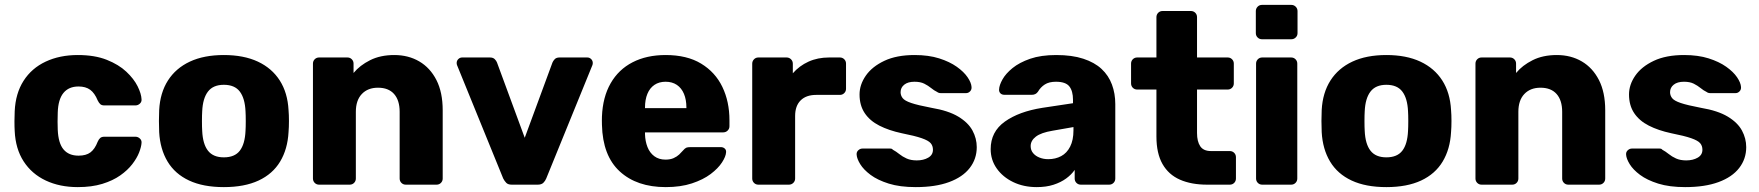

<svg xmlns="http://www.w3.org/2000/svg" viewBox="-20 -755 7190 785"><path d="M298 10Q224.2 10 167.1 -16.9Q110 -43.8 76.7 -95.1Q43.4 -146.5 40.1 -219.4Q39.1 -235 39.1 -259.4Q39.1 -283.8 40.1 -300Q43.4 -373.2 76.4 -424.7Q109.4 -476.2 166.8 -503.1Q224.2 -530 298 -530Q367.2 -530 416.4 -510.5Q465.5 -491 496.4 -461.9Q527.4 -432.8 542.6 -402.3Q557.7 -371.8 558.7 -349.1Q559.7 -338.5 551.8 -331.3Q543.9 -324 533.6 -324H406.5Q395.9 -324 390.1 -329.1Q384.4 -334.3 379.4 -344.4Q367.1 -374.5 348.8 -387.9Q330.4 -401.4 301.1 -401.4Q261.2 -401.4 239.6 -375.2Q217.9 -349 216.1 -295Q214.7 -255 216.1 -224.4Q218.5 -169.1 239.9 -143.9Q261.2 -118.6 301.1 -118.6Q332.2 -118.6 350 -132.1Q367.8 -145.5 379.4 -175.6Q383.8 -185.7 389.8 -190.9Q395.9 -196 406.5 -196H533.6Q543.9 -196 551.8 -188.7Q559.7 -181.5 558.7 -170.9Q557.7 -154.5 548.8 -131.6Q539.9 -108.6 520.9 -83.9Q501.9 -59.1 471.6 -37.8Q441.4 -16.5 398.2 -3.2Q355 10 298 10Z M895.2 10Q810.7 10 753.2 -16.9Q695.6 -43.8 665.1 -94.5Q634.6 -145.3 630.8 -214.9Q629.8 -234.9 629.8 -260.3Q629.8 -285.8 630.8 -305.1Q634.6 -375.7 666.7 -426Q698.8 -476.2 756.3 -503.1Q813.9 -530 895.2 -530Q976.6 -530 1034.2 -503.1Q1091.7 -476.2 1123.8 -426Q1155.9 -375.7 1159.7 -305.1Q1161.4 -285.8 1161.4 -260.3Q1161.4 -234.9 1159.7 -214.9Q1155.9 -145.3 1125.4 -94.5Q1094.9 -43.8 1037.3 -16.9Q979.7 10 895.2 10ZM895.2 -111.7Q939.6 -111.7 960.5 -138.9Q981.4 -166.1 983.8 -219.9Q984.8 -234.9 984.8 -260Q984.8 -285.1 983.8 -300.1Q981.4 -353 960.5 -380.6Q939.6 -408.3 895.2 -408.3Q851.5 -408.3 830.3 -380.6Q809.1 -353 806.7 -300.1Q805.7 -285.1 805.7 -260Q805.7 -234.9 806.7 -219.9Q809.1 -166.1 830.3 -138.9Q851.5 -111.7 895.2 -111.7Z M1284.6 0Q1274 0 1266.8 -7.2Q1259.5 -14.5 1259.5 -25.1V-494.9Q1259.5 -505.5 1266.8 -512.8Q1274 -520 1284.6 -520H1400.4Q1411 -520 1418.2 -512.8Q1425.5 -505.5 1425.5 -494.9V-456.6Q1451.2 -487.9 1493.2 -508.9Q1535.1 -530 1592.2 -530Q1649.6 -530 1694.2 -503.9Q1738.7 -477.9 1764.4 -427.7Q1790 -377.5 1790 -304.1V-25.1Q1790 -14.5 1782.7 -7.2Q1775.5 0 1764.9 0H1639.1Q1628.5 0 1621.3 -7.2Q1614 -14.5 1614 -25.1V-297.9Q1614 -344.8 1591.3 -370.6Q1568.5 -396.4 1525.4 -396.4Q1483.7 -396.4 1459.3 -370.6Q1434.9 -344.8 1434.9 -297.9V-25.1Q1434.9 -14.5 1427.6 -7.2Q1420.4 0 1409.7 0Z M2072.4 0Q2057 0 2049.8 -7.6Q2042.5 -15.2 2037.5 -25L1848.5 -489Q1847.1 -493.1 1847.1 -497.5Q1847.1 -506.8 1853.8 -513.4Q1860.4 -520 1869.6 -520H1983.1Q1996.2 -520 2003 -512.9Q2009.7 -505.9 2012 -499.4L2125.4 -191.7L2238.8 -499.4Q2241.4 -505.9 2247.9 -512.9Q2254.5 -520 2267.6 -520H2381.1Q2390.4 -520 2397 -513.4Q2403.6 -506.8 2403.6 -497.5Q2403.6 -493.1 2402.2 -489L2213.2 -25Q2209.2 -15.2 2201.5 -7.6Q2193.7 0 2178.4 0Z M2702 10Q2583.7 10 2513.9 -54.1Q2444.1 -118.2 2441.1 -244.4Q2440.8 -251.2 2440.8 -261.9Q2440.8 -272.5 2441.1 -278.8Q2444.3 -358 2476.6 -414.4Q2508.9 -470.8 2566.4 -500.4Q2623.9 -530 2701.4 -530Q2788.9 -530 2846.6 -494.9Q2904.4 -459.9 2933.4 -399.7Q2962.4 -339.5 2962.4 -263.3V-238.9Q2962.4 -228.3 2954.9 -221Q2947.5 -213.8 2936.9 -213.8H2617.1Q2617.1 -213.1 2617.1 -211Q2617.1 -208.9 2617.1 -206.9Q2617.9 -177.5 2627.2 -153.9Q2636.5 -130.2 2655.2 -116.3Q2674 -102.4 2700.7 -102.4Q2720.6 -102.4 2734.1 -108.5Q2747.6 -114.6 2756.8 -123.2Q2766 -131.9 2771 -138Q2780 -148.5 2785.6 -151Q2791.3 -153.5 2802.9 -153.5H2927Q2936.6 -153.5 2943.1 -147.7Q2949.6 -141.9 2948.6 -132.2Q2947.6 -115.1 2931.9 -90.9Q2916.1 -66.6 2885.6 -43.5Q2855 -20.4 2808.9 -5.2Q2762.7 10 2702 10ZM2617.1 -312.9H2786.4V-315Q2786.4 -347.5 2776.4 -371.3Q2766.5 -395 2747.4 -407.9Q2728.2 -420.8 2701.4 -420.8Q2674.5 -420.8 2655.6 -407.9Q2636.6 -395 2626.9 -371.3Q2617.1 -347.5 2617.1 -315Z M3080.6 0Q3070 0 3062.8 -7.2Q3055.5 -14.5 3055.5 -25.1V-494.5Q3055.5 -505.1 3062.8 -512.6Q3070 -520 3080.6 -520H3196Q3206.6 -520 3214.1 -512.6Q3221.5 -505.1 3221.5 -494.5V-455.4Q3248.2 -486 3285.7 -503Q3323.1 -520 3370 -520H3413.9Q3424.5 -520 3431.7 -512.8Q3439 -505.5 3439 -494.9V-392.1Q3439 -381.5 3431.7 -374.3Q3424.5 -367 3413.9 -367H3317.1Q3275.9 -367 3253.4 -344.5Q3230.9 -322 3230.9 -280.8V-25.1Q3230.9 -14.5 3223.4 -7.2Q3216 0 3205.4 0Z M3723.9 10Q3659.4 10 3613.7 -4.3Q3568.1 -18.6 3539.4 -40Q3510.8 -61.4 3497.1 -83.8Q3483.4 -106.2 3482.4 -122.5Q3481.4 -133.5 3489.1 -140.6Q3496.8 -147.6 3505.6 -147.6H3620Q3622.9 -147.6 3625.2 -146.9Q3627.5 -146.1 3630.7 -142.7Q3643.7 -135.7 3656.7 -125.2Q3669.6 -114.7 3686.7 -107Q3703.9 -99.2 3728.2 -99.2Q3755.8 -99.2 3775.1 -110.4Q3794.4 -121.5 3794.4 -142.7Q3794.4 -158.9 3785.1 -169.6Q3775.9 -180.4 3748.6 -189.9Q3721.3 -199.5 3666.4 -210.4Q3614 -221.6 3575.2 -241.4Q3536.4 -261.1 3515.3 -292.7Q3494.3 -324.3 3494.3 -368.8Q3494.3 -408.8 3519.9 -445.7Q3545.5 -482.6 3595.6 -506.3Q3645.7 -530 3719.5 -530Q3776.6 -530 3819.6 -516.4Q3862.5 -502.8 3891.7 -482.1Q3920.9 -461.4 3936.1 -439Q3951.2 -416.6 3952.2 -399.4Q3953.2 -388.8 3946.2 -381.5Q3939.2 -374.3 3930.2 -374.3H3825.9Q3821.6 -374.3 3817.9 -375.6Q3814.1 -376.9 3811.4 -379.1Q3798.9 -385.1 3786.8 -395.1Q3774.6 -405 3758.9 -412.9Q3743.2 -420.8 3718.9 -420.8Q3692 -420.8 3677.1 -408.8Q3662.1 -396.8 3662.1 -378.1Q3662.1 -364.9 3670.4 -354Q3678.6 -343.1 3705.4 -334Q3732.1 -324.9 3788.2 -314.2Q3857.2 -302.7 3898 -278.2Q3938.7 -253.6 3956.1 -221.2Q3973.5 -188.9 3973.5 -153.4Q3973.5 -105.2 3944.7 -68.1Q3916 -31 3860.2 -10.5Q3804.5 10 3723.9 10Z M4218.8 10Q4165.1 10 4122.4 -10.6Q4079.8 -31.2 4055.1 -66.3Q4030.4 -101.4 4030.4 -145.2Q4030.4 -216.4 4088.2 -257.7Q4146 -299 4241.5 -314.1L4367 -333V-346.8Q4367 -382.9 4352 -401.8Q4337 -420.8 4297.2 -420.8Q4269 -420.8 4251.7 -409.6Q4234.4 -398.5 4223.6 -379.9Q4214.9 -367.4 4199 -367.4H4086.8Q4076 -367.4 4070.1 -373.6Q4064.1 -379.8 4064.8 -389.4Q4065.4 -406.5 4078.7 -430.3Q4092 -454.1 4119.9 -476.8Q4147.9 -499.5 4191.9 -514.8Q4236 -530 4298.5 -530Q4363.1 -530 4409.1 -514.9Q4455.1 -499.9 4483.8 -473.1Q4512.5 -446.4 4526.2 -409.4Q4539.9 -372.5 4539.9 -329.4V-25.1Q4539.9 -14.5 4532.6 -7.2Q4525.4 0 4514.7 0H4399Q4388.4 0 4381.1 -7.2Q4373.9 -14.5 4373.9 -25.1V-60.3Q4360.6 -41 4338.9 -25.2Q4317.3 -9.4 4287.4 0.3Q4257.6 10 4218.8 10ZM4265.6 -104.2Q4295.4 -104.2 4318.7 -116.7Q4342 -129.2 4355.4 -155.7Q4368.9 -182.2 4368.9 -222.1V-235.5L4283.6 -220.6Q4236.6 -212.8 4215.2 -196.4Q4193.9 -180 4193.9 -157.7Q4193.9 -141 4203.8 -129.1Q4213.7 -117.1 4230.1 -110.7Q4246.5 -104.2 4265.6 -104.2Z M4915.4 0Q4850.9 0 4804.3 -20.4Q4757.7 -40.9 4732.9 -84.5Q4708.1 -128.1 4708.1 -197V-388.9H4629.5Q4618.9 -388.9 4611.6 -396.1Q4604.4 -403.4 4604.4 -414V-494.9Q4604.4 -505.5 4611.6 -512.8Q4618.9 -520 4629.5 -520H4708.1V-684.9Q4708.1 -695.5 4715.4 -702.8Q4722.6 -710 4733.2 -710H4849Q4859.6 -710 4866.9 -702.8Q4874.1 -695.5 4874.1 -684.9V-520H4999.4Q5010 -520 5017.2 -512.8Q5024.5 -505.5 5024.5 -494.9V-414Q5024.5 -403.4 5017.2 -396.1Q5010 -388.9 4999.4 -388.9H4874.1V-211Q4874.1 -176.7 4887.2 -157.1Q4900.4 -137.4 4931 -137.4H5008.1Q5018.7 -137.4 5026 -130.1Q5033.2 -122.9 5033.2 -112.2V-25.1Q5033.2 -14.5 5026 -7.2Q5018.7 0 5008.1 0Z M5140.6 0Q5130 0 5122.8 -7.2Q5115.5 -14.5 5115.5 -25.1V-494.9Q5115.5 -505.5 5122.8 -512.8Q5130 -520 5140.6 -520H5258.9Q5269.5 -520 5276.7 -512.8Q5284 -505.5 5284 -494.9V-25.1Q5284 -14.5 5276.7 -7.2Q5269.5 0 5258.9 0ZM5139.6 -594.5Q5129 -594.5 5121.8 -601.8Q5114.5 -609 5114.5 -619.6V-709.5Q5114.5 -720.1 5121.8 -727.6Q5129 -735 5139.6 -735H5259.5Q5270.1 -735 5277.6 -727.6Q5285 -720.1 5285 -709.5V-619.6Q5285 -609 5277.6 -601.8Q5270.1 -594.5 5259.5 -594.5Z M5648.2 10Q5563.7 10 5506.2 -16.9Q5448.6 -43.8 5418.1 -94.5Q5387.6 -145.3 5383.8 -214.9Q5382.8 -234.9 5382.8 -260.3Q5382.8 -285.8 5383.8 -305.1Q5387.6 -375.7 5419.7 -426Q5451.8 -476.2 5509.3 -503.1Q5566.9 -530 5648.2 -530Q5729.6 -530 5787.2 -503.1Q5844.7 -476.2 5876.8 -426Q5908.9 -375.7 5912.7 -305.1Q5914.4 -285.8 5914.4 -260.3Q5914.4 -234.9 5912.7 -214.9Q5908.9 -145.3 5878.4 -94.5Q5847.9 -43.8 5790.3 -16.9Q5732.7 10 5648.2 10ZM5648.2 -111.7Q5692.6 -111.7 5713.5 -138.9Q5734.4 -166.1 5736.8 -219.9Q5737.8 -234.9 5737.8 -260Q5737.8 -285.1 5736.8 -300.1Q5734.4 -353 5713.5 -380.6Q5692.6 -408.3 5648.2 -408.3Q5604.5 -408.3 5583.3 -380.6Q5562.1 -353 5559.7 -300.1Q5558.7 -285.1 5558.7 -260Q5558.7 -234.9 5559.7 -219.9Q5562.1 -166.1 5583.3 -138.9Q5604.5 -111.7 5648.2 -111.7Z M6037.6 0Q6027 0 6019.8 -7.2Q6012.5 -14.5 6012.5 -25.1V-494.9Q6012.5 -505.5 6019.8 -512.8Q6027 -520 6037.6 -520H6153.4Q6164 -520 6171.2 -512.8Q6178.5 -505.5 6178.5 -494.9V-456.6Q6204.2 -487.9 6246.2 -508.9Q6288.1 -530 6345.2 -530Q6402.6 -530 6447.2 -503.9Q6491.7 -477.9 6517.4 -427.7Q6543 -377.5 6543 -304.1V-25.1Q6543 -14.5 6535.7 -7.2Q6528.5 0 6517.9 0H6392.1Q6381.5 0 6374.3 -7.2Q6367 -14.5 6367 -25.1V-297.9Q6367 -344.8 6344.3 -370.6Q6321.5 -396.4 6278.4 -396.4Q6236.7 -396.4 6212.3 -370.6Q6187.9 -344.8 6187.9 -297.9V-25.1Q6187.9 -14.5 6180.6 -7.2Q6173.4 0 6162.7 0Z M6869.9 10Q6805.4 10 6759.7 -4.3Q6714.1 -18.6 6685.4 -40Q6656.8 -61.4 6643.1 -83.8Q6629.4 -106.2 6628.4 -122.5Q6627.4 -133.5 6635.1 -140.6Q6642.8 -147.6 6651.6 -147.6H6766Q6768.9 -147.6 6771.2 -146.9Q6773.5 -146.1 6776.7 -142.7Q6789.7 -135.7 6802.7 -125.2Q6815.6 -114.7 6832.7 -107Q6849.9 -99.2 6874.2 -99.2Q6901.8 -99.2 6921.1 -110.4Q6940.4 -121.5 6940.4 -142.7Q6940.4 -158.9 6931.1 -169.6Q6921.9 -180.4 6894.6 -189.9Q6867.3 -199.5 6812.4 -210.4Q6760 -221.6 6721.2 -241.4Q6682.4 -261.1 6661.3 -292.7Q6640.3 -324.3 6640.3 -368.8Q6640.3 -408.8 6665.9 -445.7Q6691.5 -482.6 6741.6 -506.3Q6791.7 -530 6865.5 -530Q6922.6 -530 6965.6 -516.4Q7008.5 -502.8 7037.7 -482.1Q7066.9 -461.4 7082.1 -439Q7097.2 -416.6 7098.2 -399.4Q7099.2 -388.8 7092.2 -381.5Q7085.2 -374.3 7076.2 -374.3H6971.9Q6967.6 -374.3 6963.9 -375.6Q6960.1 -376.9 6957.4 -379.1Q6944.9 -385.1 6932.8 -395.1Q6920.6 -405 6904.9 -412.9Q6889.2 -420.8 6864.9 -420.8Q6838 -420.8 6823.1 -408.8Q6808.1 -396.8 6808.1 -378.1Q6808.1 -364.9 6816.4 -354Q6824.6 -343.1 6851.4 -334Q6878.1 -324.9 6934.2 -314.2Q7003.2 -302.7 7044 -278.2Q7084.7 -253.6 7102.1 -221.2Q7119.5 -188.9 7119.5 -153.4Q7119.5 -105.2 7090.7 -68.1Q7062 -31 7006.2 -10.5Q6950.5 10 6869.9 10Z"/></svg>

Font: Rubik Light
Style: Regular
Weight: 300
Designer: Hubert and Fischer
Foundry: Hubert and Fischer
Version: Version 2.300;gftools[0.9.30]